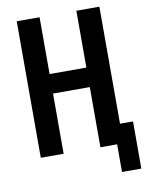

<svg xmlns="http://www.w3.org/2000/svg" viewBox="-96 -802 772 1018"><g transform="rotate(-10 290.5 -293.0)"><path d="M581 149V-105H511V-735H387V-429H189V-735H66V0H189V-324H387V0H477V149Z"/></g></svg>

Font: Iosevka Sparkle
Style: Bold
Weight: 700
Designer: Belleve Invis
Foundry: Belleve Invis
Version: Version 4.5.0; ttfautohint (v1.8.3)